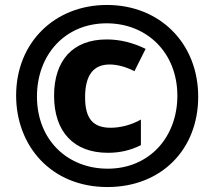

<svg xmlns="http://www.w3.org/2000/svg" viewBox="-20 -744 864 774"><path d="M413 10C631 10 779 -142 779 -354C779 -570 624 -724 411 -724C201 -724 45 -573 45 -359C45 -156 186 10 413 10ZM414 -64C253 -64 129 -179 129 -355C129 -522 241 -650 410 -650C572 -650 695 -532 695 -358C695 -192 583 -64 414 -64ZM415 -128C463 -128 507 -138 548 -159V-262C509 -240 465 -229 426 -229C354 -229 323 -267 323 -352C323 -444 359 -484 422 -484C452 -484 487 -475 522 -457L567 -547C516 -572 464 -585 410 -585C274 -585 198 -501 198 -358C198 -212 278 -128 415 -128Z"/></svg>

Font: Noto Sans Gujarati ExtraCondensed Black
Style: Regular
Weight: 900
Width: 2
Designer: Jelle Bosma - Monotype Design Team, Universal Thirst
Foundry: Monotype Imaging Inc.
Version: Version 2.106